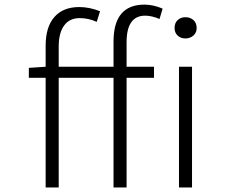

<svg xmlns="http://www.w3.org/2000/svg" viewBox="-20 -828 1040 848"><path d="M481.4 -533.2V-644.5Q481.4 -807.6 618.2 -807.6Q656.2 -807.6 698.2 -790L684.6 -744.1Q650.4 -758.8 621.1 -758.8Q539.1 -758.8 539.1 -641.6V-533.2H660.2V-484.4H539.1V0H481.4V-484.4H239.3V0H181.6V-484.4H107.4V-528.3L181.6 -533.2V-626Q181.6 -709 220.2 -752.9Q258.8 -796.9 330.1 -796.9Q375 -796.9 421.9 -778.3L407.2 -731.4Q371.1 -748 332 -748Q287.1 -748 263.2 -715.3Q239.3 -682.6 239.3 -622.1V-533.2ZM770.5 0V-533.2H828.1V0ZM798.8 -752Q820.3 -752 834.5 -739.3Q848.6 -726.6 848.6 -704.1Q848.6 -683.6 834 -670.9Q819.3 -658.2 798.8 -658.2Q778.3 -658.2 764.6 -670.9Q751 -683.6 751 -704.1Q751 -726.6 764.6 -739.3Q778.3 -752 798.8 -752Z"/></svg>

Font: GenEi Gothic M Light
Style: Regular
Weight: 300
Designer: o_tamon (Modified); [Source Han Sans]
Ryoko NISHIZUKA  (kana & ideographs); Paul D. Hunt (Latin, Greek & Cyrillic); Wenl
Version: Version 1.1a;Original Version 1.004